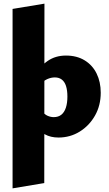

<svg xmlns="http://www.w3.org/2000/svg" viewBox="-20 -745 600 1054"><path d="M301 10Q258 10 226.5 -7.5Q195 -25 177 -53L213 -134Q224 -117 241 -109.5Q258 -102 275 -102Q300 -102 316.5 -115Q333 -128 341.5 -153.5Q350 -179 350 -215Q350 -249 342.5 -272.5Q335 -296 319.5 -308Q304 -320 281 -320Q260 -320 239 -310.5Q218 -301 199 -279L159 -320Q200 -382 242.5 -411Q285 -440 342 -440Q402 -440 445 -413.5Q488 -387 510.5 -341Q533 -295 533 -236Q533 -166 501.5 -110.5Q470 -55 417.5 -22.5Q365 10 301 10ZM49 289V-696L224 -725L223 260Z"/></svg>

Font: Ysabeau Infant Black
Style: Regular
Weight: 900
Designer: Christian Thalmann (Catharsis Fonts)
Version: Version 2.001;gftools[0.9.30]; featfreeze: ss01,ss02,lnum